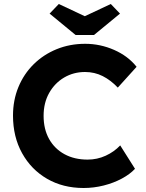

<svg xmlns="http://www.w3.org/2000/svg" viewBox="-20 -930 729 960"><path d="M398 10Q295 10 215.5 -36Q136 -82 90.5 -164Q45 -246 45 -352Q45 -429 72 -494.5Q99 -560 148 -608.5Q197 -657 263 -684Q329 -711 406 -711Q481 -711 550.5 -680.5Q620 -650 663 -596L569 -492Q534 -529 493.5 -549.5Q453 -570 405 -570Q348 -570 301 -542.5Q254 -515 226 -465.5Q198 -416 198 -351Q198 -284 225.5 -235Q253 -186 302.5 -159Q352 -132 418 -132Q466 -132 508.5 -151.5Q551 -171 581 -203L655 -86Q630 -59 589 -37Q548 -15 498.5 -2.5Q449 10 398 10ZM358 -755 228 -862 274 -910 404 -849 534 -910 580 -862 450 -755Z"/></svg>

Font: Lexend Deca SemiBold
Style: Regular
Weight: 600
Designer: Bonnie Shaver-Troup, Thomas Jockin
Foundry: Lexend
Version: Version 1.008; ttfautohint (v1.8.4.7-5d5b)